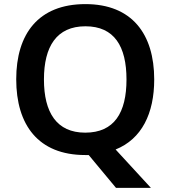

<svg xmlns="http://www.w3.org/2000/svg" viewBox="-20 -838 830 935"><path d="M731 -451C731 -673 622 -818 396 -818C166 -818 59 -672 59 -452C59 -230 166 -83 395 -83C401 -83 406 -83 412 -83L545 77H715L543 -110C670 -161 731 -285 731 -451ZM194 -451C194 -612 256 -710 396 -710C537 -710 596 -612 596 -451C596 -290 537 -192 395 -192C256 -192 194 -290 194 -451Z"/></svg>

Font: Noto Sans Kannada UI SemiBold
Style: Regular
Weight: 600
Designer: Jelle Bosma - Monotype Design Team
Foundry: Monotype Imaging Inc.
Version: Version 2.005